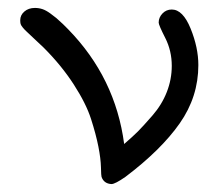

<svg xmlns="http://www.w3.org/2000/svg" viewBox="-20 -459 565 484"><path d="M31 -408Q31 -421 41.5 -430Q52 -439 68 -439Q78 -439 87 -436Q96 -433 107 -425Q118 -417 122 -413.5Q126 -410 139 -398L152 -385Q271 -263 293 -96Q315 -115 327.5 -127.5Q340 -140 364 -167.5Q388 -195 400.5 -227Q413 -259 413 -293Q413 -331 396.5 -363.5Q380 -396 380 -402Q380 -415 389.5 -425Q399 -435 413 -435Q441 -435 460.5 -387Q480 -339 480 -295Q480 -215 433 -148Q386 -81 296 -13Q270 5 261 5Q242 4 236 -13Q235 -15 234.5 -37Q234 -59 228 -89.5Q222 -120 209.5 -159Q197 -198 166 -246Q135 -294 90 -339Q77 -351 64.5 -363Q52 -375 47 -379.5Q42 -384 37.5 -389.5Q33 -395 32 -398.5Q31 -402 31 -408Z"/></svg>

Font: CMU Typewriter Text
Style: Regular
Weight: 500
Monospace: yes
Version: Version 0.7.0